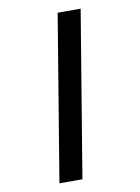

<svg xmlns="http://www.w3.org/2000/svg" viewBox="-102 -891 805 1102"><g transform="rotate(-10 300.0 -340.0)"><path d="M153 143 313 -823H447L287 143Z"/></g></svg>

Font: Iosevka XBd Ex Obl
Style: Regular
Weight: 800
Width: 7
Italic angle: -9°
Monospace: yes
Designer: Belleve Invis
Foundry: Belleve Invis
Version: Version 32.5.0; ttfautohint (v1.8.4)